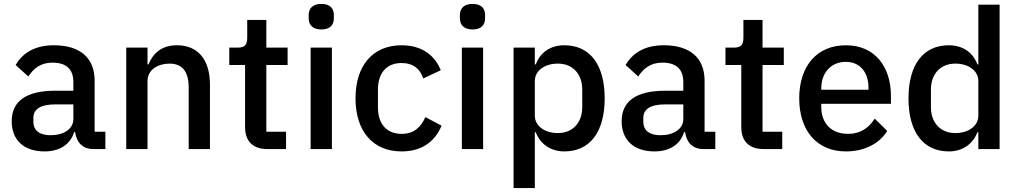

<svg xmlns="http://www.w3.org/2000/svg" viewBox="-20 -764 5221 984"><path d="M520 0V-89H465V-350C465 -467 391 -532 256 -532C155 -532 95 -490 60 -431L125 -372C152 -413 188 -443 249 -443C322 -443 356 -407 356 -343V-299H262C117 -299 40 -247 40 -143C40 -48 100 12 208 12C284 12 340 -22 360 -87H365C372 -36 402 0 459 0ZM239 -71C184 -71 151 -94 151 -141V-159C151 -206 189 -229 264 -229H356V-154C356 -103 307 -71 239 -71Z M736 0V-348C736 -409 792 -438 849 -438C914 -438 947 -397 947 -316V0H1056V-330C1056 -459 994 -532 887 -532C807 -532 764 -490 741 -434H736V-520H627V0Z M1446 0V-89H1345V-431H1454V-520H1345V-662H1247V-571C1247 -535 1235 -520 1199 -520H1155V-431H1236V-113C1236 -41 1275 0 1351 0Z M1627 -613C1672 -613 1691 -637 1691 -670V-687C1691 -720 1672 -744 1627 -744C1582 -744 1562 -720 1562 -687V-670C1562 -637 1582 -613 1627 -613ZM1572 0H1681V-520H1572Z M2038 12C2138 12 2208 -35 2243 -120L2160 -164C2137 -112 2102 -78 2038 -78C1958 -78 1917 -133 1917 -213V-306C1917 -386 1958 -441 2038 -441C2098 -441 2134 -410 2149 -362L2239 -404C2208 -481 2142 -532 2038 -532C1889 -532 1802 -426 1802 -260C1802 -94 1889 12 2038 12Z M2402 -613C2447 -613 2466 -637 2466 -670V-687C2466 -720 2447 -744 2402 -744C2357 -744 2337 -720 2337 -687V-670C2337 -637 2357 -613 2402 -613ZM2347 0H2456V-520H2347Z M2612 200H2721V-86H2726C2749 -25 2803 12 2872 12C3004 12 3079 -88 3079 -260C3079 -432 3004 -532 2872 -532C2803 -532 2749 -497 2726 -434H2721V-520H2612ZM2839 -82C2772 -82 2721 -118 2721 -171V-349C2721 -402 2772 -438 2839 -438C2915 -438 2964 -385 2964 -305V-215C2964 -135 2915 -82 2839 -82Z M3646 0V-89H3591V-350C3591 -467 3517 -532 3382 -532C3281 -532 3221 -490 3186 -431L3251 -372C3278 -413 3314 -443 3375 -443C3448 -443 3482 -407 3482 -343V-299H3388C3243 -299 3166 -247 3166 -143C3166 -48 3226 12 3334 12C3410 12 3466 -22 3486 -87H3491C3498 -36 3528 0 3585 0ZM3365 -71C3310 -71 3277 -94 3277 -141V-159C3277 -206 3315 -229 3390 -229H3482V-154C3482 -103 3433 -71 3365 -71Z M3989 0V-89H3888V-431H3997V-520H3888V-662H3790V-571C3790 -535 3778 -520 3742 -520H3698V-431H3779V-113C3779 -41 3818 0 3894 0Z M4315 12C4412 12 4488 -29 4527 -93L4463 -156C4432 -108 4390 -78 4326 -78C4238 -78 4189 -135 4189 -215V-232H4546V-273C4546 -417 4468 -532 4315 -532C4167 -532 4076 -426 4076 -260C4076 -94 4167 12 4315 12ZM4315 -447C4387 -447 4431 -394 4431 -314V-304H4189V-311C4189 -391 4239 -447 4315 -447Z M4994 0H5103V-740H4994V-434H4989C4966 -497 4912 -532 4843 -532C4711 -532 4636 -432 4636 -260C4636 -88 4711 12 4843 12C4912 12 4966 -25 4989 -86H4994ZM4876 -82C4800 -82 4751 -135 4751 -215V-305C4751 -385 4800 -438 4876 -438C4943 -438 4994 -402 4994 -349V-171C4994 -118 4943 -82 4876 -82Z"/></svg>

Font: IBMKR Medm
Style: Regular
Weight: 500
Designer: Mike Abbink; Paul van der Laan; Pieter van Rosmalen; Wujin Sim; Chorong Kim; Dohee Lee;
Foundry: Sandoll Inc.
Version: Version 1.002